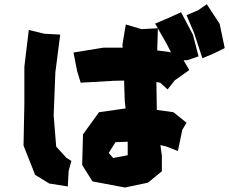

<svg xmlns="http://www.w3.org/2000/svg" viewBox="-20 -836 1061 889"><path d="M710.9 -704.1 752.9 -630.9 772.5 -591.8 767.6 -594.7 708 -602.5ZM843.8 -765.6 878.9 -682.6 917 -566.4 968.8 -587.9 1020.5 -613.3 997.1 -725.6 937.5 -816.4 896.5 -788.1ZM113.3 -697.3 92.8 -527.3V-355.5L88.9 -162.1L142.6 -26.4L208 13.7L293.9 27.3L297.9 -44.9L310.5 -90.8L287.1 -105.5L240.2 -157.2L228.5 -301.8L236.3 -501L258.8 -675.8L185.5 -679.7ZM320.3 -592.8 336.9 -507.8 353.5 -453.1 506.8 -461.9 554.7 -462.9 557.6 -368.2 561.5 -334 438.5 -316.4 364.3 -213.9 360.4 -72.3 408.2 3.9 558.6 32.2 665 9.8 729.5 -43V-115.2L722.7 -164.1L749 -158.2L803.7 -136.7L824.2 -235.4L843.8 -267.6L783.2 -316.4L706.1 -327.1L704.1 -456.1L721.7 -453.1L755.9 -421.9L789.1 -463.9L856.4 -511.7L830.1 -556.6L848.6 -557.6L899.4 -575.2L873 -675.8L818.4 -779.3L764.6 -754.9L698.2 -726.6L710.9 -705.1L634.8 -701.2L562.5 -722.7L546.9 -628.9L547.9 -615.2H458ZM514.6 -177.7 571.3 -179.7V-117.2L503.9 -104.5L483.4 -127.9Z"/></svg>

Font: MaokenAssortedSans-Lite
Style: Lite
Weight: 400
Version: Version 1.400